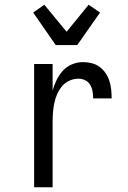

<svg xmlns="http://www.w3.org/2000/svg" viewBox="-20 -790 540 810"><path d="M124 0V-520H202V-408Q208 -430 218.5 -452Q229 -474 245 -491.5Q261 -509 283.5 -518.5Q306 -528 330 -528Q348 -528 366.5 -523.5Q385 -519 400 -508Q415 -497 425.5 -481.5Q436 -466 441.5 -448.5Q447 -431 449 -412.5Q451 -394 451 -375H373Q373 -390 370.5 -404.5Q368 -419 360.5 -432Q353 -445 339.5 -451.5Q326 -458 311 -458Q291 -458 272.5 -449.5Q254 -441 241.5 -426Q229 -411 221 -392.5Q213 -374 209 -354.5Q205 -335 203.5 -315Q202 -295 202 -276V0ZM215 -600 120 -737 167 -770 261 -656 354 -770 402 -737 306 -600Z"/></svg>

Font: Huly
Style: Regular
Weight: 400
Designer: Belleve Invis
Foundry: Belleve Invis
Version: Version 33.2.5; ttfautohint (v1.8.4)